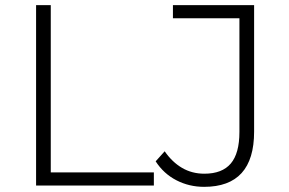

<svg xmlns="http://www.w3.org/2000/svg" viewBox="-20 -720 1121 745"><path d="M120 0V-700H177V-51H577V0ZM772 5Q714 5 664.5 -20.5Q615 -46 584 -94L619 -133Q648 -91 686.5 -68.5Q725 -46 773 -46Q842 -46 875.5 -85.5Q909 -125 909 -208V-649H651V-700H966V-209Q966 5 772 5Z"/></svg>

Font: Montserrat-Alt1 Light
Style: Regular
Weight: 300
Designer: Differentunic
Foundry: Differentunic
Version: Version 7.222